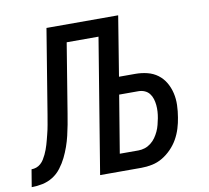

<svg xmlns="http://www.w3.org/2000/svg" viewBox="-116 -825 996 915"><g transform="rotate(-10 382.5 -367.5)"><path d="M-35 0 -21 -84Q-9 -84 2.5 -88Q14 -92 23.5 -100.5Q33 -109 39.5 -119.5Q46 -130 51.5 -141.5Q57 -153 61 -164Q65 -175 68.5 -186.5Q72 -198 75 -210Q78 -222 81 -233.5Q84 -245 86.5 -256.5Q89 -268 91 -279.5Q93 -291 95 -303Q97 -315 99 -326L166 -735H513L466 -446H545Q575 -446 603 -439Q631 -432 653 -415.5Q675 -399 689 -375Q703 -351 709.5 -323Q716 -295 715 -265Q714 -235 709 -206Q705 -180 697 -154Q689 -128 675.5 -104Q662 -80 642 -59.5Q622 -39 598.5 -25Q575 -11 548.5 -5.5Q522 0 496 0H296L403 -651H249L194 -315Q190 -289 185 -263Q180 -237 174 -211.5Q168 -186 159 -160.5Q150 -135 138 -110.5Q126 -86 108.5 -63Q91 -40 67.5 -25.5Q44 -11 17.5 -5.5Q-9 0 -35 0ZM496 -84Q512 -84 527.5 -89Q543 -94 556.5 -104.5Q570 -115 579.5 -128.5Q589 -142 596 -157Q603 -172 607 -188Q611 -204 614 -219Q617 -235 618 -251Q619 -267 617.5 -282.5Q616 -298 611.5 -312.5Q607 -327 598 -338.5Q589 -350 575 -356Q561 -362 545 -362H452L406 -84Z"/></g></svg>

Font: Iosevka Aile Medium Oblique
Style: Regular
Weight: 500
Italic angle: -9°
Designer: Belleve Invis
Foundry: Belleve Invis
Version: Version 31.1.0; ttfautohint (v1.8.4)